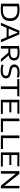

<svg xmlns="http://www.w3.org/2000/svg" viewBox="2744 -3386 650 6178"><g transform="rotate(90 3069.0 -297.0)"><path d="M279 4.5Q235.5 4.5 188.8 2Q142 -0.5 98 -5.5V-581.5Q128 -588 162.2 -592.2Q196.5 -596.5 231 -598.8Q265.5 -601 296 -601Q473 -601 565 -526Q657 -451 657 -297Q657 -193.5 614.5 -126.8Q572 -60 488 -27.8Q404 4.5 279 4.5ZM297.5 -63.5Q389 -63.5 449.2 -88.5Q509.5 -113.5 539.2 -165.5Q569 -217.5 569 -298.5Q569 -378.5 539.2 -430.2Q509.5 -482 449.5 -507.5Q389.5 -533 299.5 -533Q270 -533 238 -530.2Q206 -527.5 184 -523V-69.5Q207.5 -67 236.2 -65.2Q265 -63.5 297.5 -63.5Z M713 0 966 -595H1086.5L1340.5 0H1254L1020 -561H1032.5L798.5 0ZM858.5 -185 880 -250H1173L1193.5 -185Z M1459.5 0V-581.5Q1500 -589.5 1550.5 -595.5Q1601 -601.5 1655 -601.5Q1793.5 -601.5 1860.8 -558.8Q1928 -516 1928 -421.5Q1928 -361.5 1896.2 -321.2Q1864.5 -281 1801.8 -260.5Q1739 -240 1647 -240Q1618.5 -240 1594.5 -241Q1570.5 -242 1544 -244.5V0ZM1878.5 0 1640 -280.5H1737L1977.5 0ZM1650 -301.5Q1755 -301.5 1801 -331Q1847 -360.5 1847 -420Q1847 -487 1802.8 -513.5Q1758.5 -540 1661 -540Q1625 -540 1597.8 -537.2Q1570.5 -534.5 1544 -530V-306Q1573.5 -304 1594.8 -302.8Q1616 -301.5 1650 -301.5Z M2249 7.5Q2202.5 7.5 2155 0.8Q2107.5 -6 2065 -18V-87.5Q2096.5 -78 2129.2 -71.8Q2162 -65.5 2192.5 -62.8Q2223 -60 2248.5 -60Q2309 -60 2346.5 -71.8Q2384 -83.5 2401.2 -106.2Q2418.5 -129 2418.5 -161.5Q2418.5 -189.5 2406.2 -208Q2394 -226.5 2364 -238.8Q2334 -251 2281.5 -260.5L2247.5 -266.5Q2141.5 -285.5 2097.8 -325.8Q2054 -366 2054 -432.5Q2054 -482 2080.8 -520.2Q2107.5 -558.5 2164.2 -580.5Q2221 -602.5 2309.5 -602.5Q2352.5 -602.5 2394 -597.2Q2435.5 -592 2471.5 -582.5V-513.5Q2431.5 -524.5 2390.5 -530Q2349.5 -535.5 2308 -535.5Q2246.5 -535.5 2209 -523.5Q2171.5 -511.5 2154.5 -489Q2137.5 -466.5 2137.5 -436Q2137.5 -394 2164.5 -371.2Q2191.5 -348.5 2266.5 -335L2300.5 -329.5Q2375.5 -316 2419.2 -294.8Q2463 -273.5 2482.2 -241.5Q2501.5 -209.5 2501.5 -165Q2501.5 -113.5 2473.5 -75Q2445.5 -36.5 2389.5 -14.5Q2333.5 7.5 2249 7.5Z M2760.5 0V-527.5H2526.5V-595H3080.5V-527.5H2846.5V0Z M3188.5 0V-595H3638.5V-531H3272.5V-64H3643.5V0ZM3231.5 -272.5V-337H3595.5V-272.5Z M3793 0V-595H3879V-67.5H4229.5V0Z M4338 0V-595H4424V-67.5H4774.5V0Z M4883 0V-595H5333V-531H4967V-64H5338V0ZM4926 -272.5V-337H5290V-272.5Z M5487.5 0V-595H5574L5976 -93H5960V-595H6040.5V0H5953.5L5551 -502H5568V0Z"/></g></svg>

Font: Encode Sans SC Expanded
Style: Regular
Weight: 400
Width: 7
Designer: Multiple Designers
Foundry: Impallari Type
Version: Version 3.002